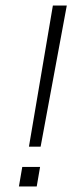

<svg xmlns="http://www.w3.org/2000/svg" viewBox="-20 -670 260 690"><path d="M126 -143H84L170 -650H220ZM112 0H48L60 -70H124Z"/></svg>

Font: Overused Grotesk Light
Style: Italic
Weight: 300
Italic angle: -10°
Version: Version 0.003